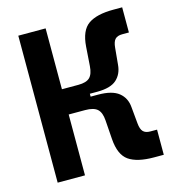

<svg xmlns="http://www.w3.org/2000/svg" viewBox="-105 -784 796 875"><g transform="rotate(-15 293.0 -347.0)"><path d="M60.1 0V-693.4H189V-406.2H266.6Q304.2 -406.2 320.6 -422.1Q336.9 -438 339.4 -475.6L345.7 -565.4Q351.1 -640.6 390.6 -668.2Q430.2 -695.8 509.3 -695.8H550.8V-577.1H519Q496.6 -577.1 485.6 -565.7Q474.6 -554.2 472.2 -526.4L464.8 -448.2Q461.4 -404.8 433.1 -379.2Q404.8 -353.5 341.3 -353.5H306.6V-339.8H341.3Q407.7 -339.8 439.2 -314.5Q470.7 -289.1 474.1 -245.1L481.4 -167Q483.9 -139.2 494.9 -127.7Q505.9 -116.2 528.3 -116.2H560.1V2.4H514.2Q435.1 2.4 395.5 -25.1Q356 -52.7 350.6 -127.9L344.2 -217.8Q341.8 -254.9 324.5 -271Q307.1 -287.1 266.6 -287.1H189V0Z"/></g></svg>

Font: Cascadia Mono PL
Style: Bold
Weight: 700
Monospace: yes
Designer: Aaron Bell
Foundry: Saja Typeworks
Version: Version 2404.023; ttfautohint (v1.8.4)